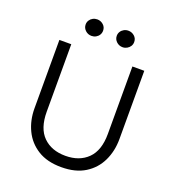

<svg xmlns="http://www.w3.org/2000/svg" viewBox="-159 -1017 1046 1154"><g transform="rotate(20 364.0 -439.5)"><path d="M364 15Q273.5 15 213.2 -22.5Q153 -60 122.8 -123Q92.5 -186 92.5 -263V-700H168.5V-268.5Q168.5 -162.5 221.5 -110Q274.5 -57.5 364 -57.5Q453 -57.5 506.2 -110Q559.5 -162.5 559.5 -268.5V-700H635.5V-263Q635.5 -186.5 605.2 -123.2Q575 -60 514.8 -22.5Q454.5 15 364 15ZM265 -788.5Q242 -788.5 225.5 -804Q209 -819.5 209 -841.5Q209 -856.5 216.8 -868.5Q224.5 -880.5 237.2 -887.2Q250 -894 265 -894Q287 -894 303.8 -879.2Q320.5 -864.5 320.5 -841.5Q320.5 -826.5 313 -814.5Q305.5 -802.5 292.8 -795.5Q280 -788.5 265 -788.5ZM464 -788.5Q441 -788.5 424.5 -804Q408 -819.5 408 -841.5Q408 -856 415.5 -868Q423 -880 435.8 -887Q448.5 -894 464 -894Q486 -894 502.8 -879.2Q519.5 -864.5 519.5 -841.5Q519.5 -826.5 511.8 -814.5Q504 -802.5 491.2 -795.5Q478.5 -788.5 464 -788.5Z"/></g></svg>

Font: Geologica Thin Roman ExtraLight
Style: Regular
Weight: 250
Version: Version 1.010;gftools[0.9.28]